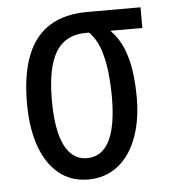

<svg xmlns="http://www.w3.org/2000/svg" viewBox="-45 -578 553 629"><g transform="rotate(-5 232.0 -263.5)"><path d="M221 10Q163 10 123 -23.5Q83 -57 62.5 -116.5Q42 -176 42 -255Q42 -350 66.5 -412.5Q91 -475 140.5 -506Q190 -537 265 -537H440V-469H335Q363 -440 377 -404.5Q391 -369 396.5 -328.5Q402 -288 402 -243Q402 -186 389.5 -139.5Q377 -93 353.5 -59.5Q330 -26 296.5 -8Q263 10 221 10ZM222 -60Q255 -60 277 -81.5Q299 -103 310 -146Q321 -189 321 -251Q321 -290 317 -330Q313 -370 301.5 -406.5Q290 -443 265 -469H254Q210 -469 181 -446.5Q152 -424 138 -377Q124 -330 124 -258Q124 -194 135 -150Q146 -106 168 -83Q190 -60 222 -60Z"/></g></svg>

Font: Noto Sans ExtraCondensed
Style: Regular
Weight: 400
Width: 2
Designer: Monotype Design Team
Foundry: Monotype Imaging Inc.
Version: Version 2.013